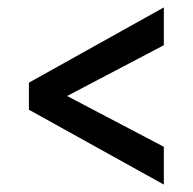

<svg xmlns="http://www.w3.org/2000/svg" viewBox="-20 -513 521 518"><path d="M58 -217V-290L422 -493V-391L161 -254L422 -117V-15Z"/></svg>

Font: Mukta Vaani
Style: Bold
Weight: 700
Designer: Noopur Datye, Girish Dalvi, Yashodeep Gholap, Pallavi Karambelkar
Foundry: Ek Type
Version: Version 2.538;PS 1.000;hotconv 16.6.51;makeotf.lib2.5.65220;